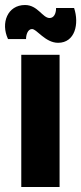

<svg xmlns="http://www.w3.org/2000/svg" viewBox="-37 -747 324 767"><path d="M195 -576C263 -576 280 -652 259 -715H187C187 -692 178 -675 161 -675C133 -675 114 -727 63 -727C-7 -727 -35 -655 -5 -591H67C67 -608 74 -631 91 -631C110 -631 144 -576 195 -576ZM48 0H201V-528H48Z"/></svg>

Font: Bricolage Grotesque 10pt Condensed ExtraBold
Style: Regular
Weight: 800
Width: 3
Designer: Mathieu Triay
Foundry: Atelier Triay
Version: Version 1.000;gftools[0.9.29]